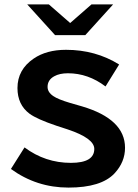

<svg xmlns="http://www.w3.org/2000/svg" viewBox="-20 -811 630 875"><path d="M231 -650.9 104 -791H202.6L299.8 -706.1L397 -791H495.6L368.7 -650.9ZM91.8 -139.2Q186 -68.8 303.2 -68.8Q409.7 -68.8 409.7 -132.3Q409.7 -180.7 288.6 -221.2L237.8 -237.8Q147.9 -268.1 114.3 -293Q59.6 -334 59.6 -409.7Q59.6 -493.7 133.3 -543.9Q191.9 -584 280.8 -584Q415.5 -584 522.9 -517.1L460.9 -417Q381.8 -477.1 289.6 -477.1Q251.5 -477.1 227.1 -463.4Q196.8 -446.8 196.8 -415Q196.8 -390.6 223.1 -373Q244.1 -358.4 299.8 -341.8L354 -326.2Q549.8 -268.1 549.8 -137.7Q549.8 -72.3 502 -21Q441.4 43.9 292 43.9Q146.5 43.9 29.8 -41Z"/></svg>

Font: BIZ UDPGothic
Style: Bold
Weight: 700
Designer: TypeBank Co., Ltd.
Foundry: Morisawa Inc.
Version: Version 1.051